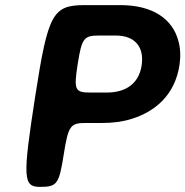

<svg xmlns="http://www.w3.org/2000/svg" viewBox="-20 -731 725 751"><path d="M315 -250H380C422 -250 460 -255 495 -266C588 -295 664 -360 682 -476C687 -509 686 -541 678 -570C655 -658 576 -711 451 -711H312C186 -711 168 -678 118 -356C68 -33 70 0 137 0C203 0 211 -11 229 -125C247 -239 255 -250 315 -250ZM534 -475C523 -403 471 -369 398 -369H333C273 -369 268 -379 284 -481C300 -582 308 -592 368 -592H433C507 -592 545 -548 534 -475Z"/></svg>

Font: Asimov Print
Style: AIt
Weight: 500
Designer: Google
Version: Version 2.000980: 2014